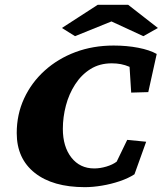

<svg xmlns="http://www.w3.org/2000/svg" viewBox="-20 -772 679 801"><path d="M334 8.8Q200.2 8.8 125 -50.8Q49.8 -110.4 49.8 -216.8Q49.8 -294.9 80.6 -361.3Q111.3 -427.7 166.5 -477.5Q221.7 -527.3 294.9 -554.7Q368.2 -582 454.1 -582Q508.8 -582 556.6 -572.8Q604.5 -563.5 633.8 -546.9L598.6 -387.7L527.3 -385.7L520.5 -493.2Q502 -501 484.4 -504.4Q466.8 -507.8 446.3 -507.8Q395.5 -507.8 357.4 -483.9Q319.3 -460 293.5 -419.9Q267.6 -379.9 254.9 -331.5Q242.2 -283.2 242.2 -234.4Q242.2 -160.2 277.8 -114.7Q313.5 -69.3 373 -69.3Q397.5 -69.3 423.8 -77.1Q450.2 -85 466.8 -97.7L510.7 -188.5L589.8 -180.7L541 -44.9Q515.6 -28.3 479.5 -16.1Q443.4 -3.9 405.3 2.4Q367.2 8.8 334 8.8ZM638.7 -655.3 578.1 -621.1 413.1 -697.3H481.4L293 -621.1L238.3 -655.3L387.7 -752H514.6Z"/></svg>

Font: Crimson Pro Black
Style: Italic
Weight: 900
Italic angle: -12°
Designer: Jacques Le Bailly
Foundry: Baron von Fonthausen
Version: Version 1.003